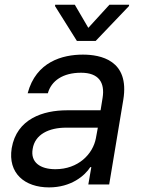

<svg xmlns="http://www.w3.org/2000/svg" viewBox="-20 -785 605 817"><path d="M188.6 12.4C282.7 12.4 340.9 -37.3 364.3 -73.9H368.6L355.8 0H444.6L504.6 -360.1C532.7 -529.8 406.6 -552.6 332.7 -552.6C246.4 -552.6 133.2 -522.7 97.7 -388.1H183.6C198.2 -441.1 247.5 -475.5 324.9 -475.5C399.5 -475.5 427.2 -434.7 416.5 -368.3L408 -315.7H265.3C163.4 -315.7 51.1 -279.5 29.8 -154.5C12.8 -47.9 84.9 12.4 188.6 12.4ZM119 -151.3C128.6 -213.4 188.2 -241.8 261.7 -241.8H396.3L388.1 -197.1C375.4 -128.9 312.5 -65 215.9 -65C150.6 -65 109 -94.5 119 -151.3ZM214.1 -759.2 307.2 -610.8H387.1L528.8 -759.2L529.5 -764.9H445.7L355.8 -666.5L298.3 -764.9H214.8Z"/></svg>

Font: Margiela Sans Text
Style: Italic
Weight: 400
Italic angle: -9.39999°
Designer: Stefan Endress, Andreas Faust
Version: Version 1.100;FEAKit 1.0